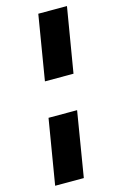

<svg xmlns="http://www.w3.org/2000/svg" viewBox="-130 -783 608 973"><g transform="rotate(-15 173.5 -296.0)"><path d="M89.4 -204.6H239.3L183.1 136.7H32.7ZM326.2 -727.5 269.5 -387.7H119.6L175.8 -727.5Z"/></g></svg>

Font: Inter Display ExtraBold
Style: Italic
Weight: 800
Italic angle: -9.39999°
Designer: Rasmus Andersson
Foundry: rsms
Version: Version 4.000;git-a52131595